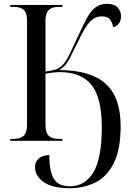

<svg xmlns="http://www.w3.org/2000/svg" viewBox="-20 -740 687 1009"><path d="M345 249Q256 249 210 217Q164 185 164 139Q164 110 183.5 93Q203 76 239 75Q239 158 262.5 198.5Q286 239 347 239Q427 239 471 165.5Q515 92 515 -72Q515 -225 461.5 -293Q408 -361 294 -361Q275 -361 256.5 -358.5Q238 -356 219 -353V-85Q219 -43 236 -26.5Q253 -10 290 -10H308V0H34V-10H50Q87 -10 104.5 -26.5Q122 -43 122 -84V-633Q122 -673 104.5 -688.5Q87 -704 50 -704H34V-714H308V-704H290Q253 -704 236 -687.5Q219 -671 219 -630V-364Q250 -368 270.5 -374Q291 -380 308 -398Q328 -417 346.5 -456.5Q365 -496 393 -556Q417 -609 437 -645.5Q457 -682 481.5 -701Q506 -720 543 -720Q580 -720 598 -701Q616 -682 616 -655Q616 -630 603.5 -615Q591 -600 574 -597Q571 -622 558 -638Q545 -654 514 -654Q481 -654 454.5 -627.5Q428 -601 394 -529Q366 -472 345 -431Q324 -390 291 -372Q456 -371 535 -300Q614 -229 614 -77Q614 45 578.5 116.5Q543 188 482 218.5Q421 249 345 249Z"/></svg>

Font: Noto Serif Display SemiCondensed
Style: Regular
Weight: 400
Width: 4
Designer: Monotype Design Team
Foundry: Monotype Imaging Inc.
Version: Version 2.009